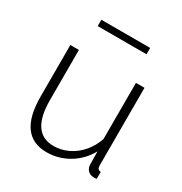

<svg xmlns="http://www.w3.org/2000/svg" viewBox="-168 -835 922 971"><g transform="rotate(30 293.5 -349.5)"><path d="M73 -220V-520H123V-227Q123 -35 254 -35Q298 -35 338.5 -54.5Q379 -74 409.5 -109.5Q440 -145 456 -192V-520H506V-66Q506 -42 527 -41V0Q510 2 502 0Q485 -2 474 -14.5Q463 -27 462 -45L461 -123Q427 -61 367.5 -25.5Q308 10 239 10Q73 10 73 -220ZM145 -672V-709H430V-672Z"/></g></svg>

Font: Raleway Light
Style: Regular
Weight: 300
Designer: Matt McInerney, Pablo Impallari, Rodrigo Fuenzalida
Foundry: Matt McInerney, Pablo Impallari, Rodrigo Fuenzalida
Version: Version 4.026